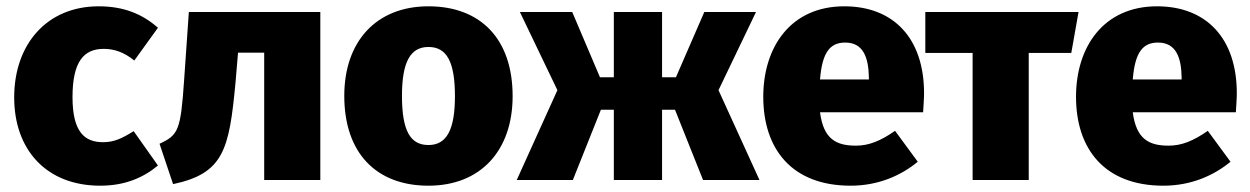

<svg xmlns="http://www.w3.org/2000/svg" viewBox="-20 -571 3965 609"><path d="M293 -551C129 -551 25 -431 25 -262C25 -95 128 18 298 18C374 18 433 -6 481 -46L404 -155C367 -132 342 -120 307 -120C250 -120 210 -150 210 -263C210 -376 246 -416 309 -416C343 -416 374 -405 406 -379L481 -483C431 -527 372 -551 293 -551Z M579 -533 564 -317C553 -157 546 -143 486 -115L529 13C690 -21 707 -97 727 -309L735 -404H818V0H996V-533Z M1339 -551C1173 -551 1072 -439 1072 -267C1072 -85 1174 18 1339 18C1505 18 1606 -94 1606 -266C1606 -448 1504 -551 1339 -551ZM1339 -422C1396 -422 1423 -377 1423 -266C1423 -158 1396 -111 1339 -111C1282 -111 1255 -155 1255 -267C1255 -375 1282 -422 1339 -422Z M2378 -533H2214L2124 -326H2080V-533H1927V-326H1883L1795 -533H1629L1748 -285L1619 0H1797L1886 -223H1927V0H2080V-223H2121L2210 0H2389L2259 -285Z M2911 -275C2911 -451 2813 -551 2658 -551C2488 -551 2401 -422 2401 -264C2401 -99 2491 18 2678 18C2767 18 2839 -15 2891 -58L2819 -156C2773 -124 2736 -109 2695 -109C2633 -109 2592 -129 2581 -215H2908C2909 -233 2911 -258 2911 -275ZM2736 -319H2581C2588 -407 2614 -436 2661 -436C2718 -436 2735 -389 2736 -325Z M3401 -533H2915V-403H3065V0H3243V-403H3378Z M3903 -275C3903 -451 3805 -551 3650 -551C3480 -551 3393 -422 3393 -264C3393 -99 3483 18 3670 18C3759 18 3831 -15 3883 -58L3811 -156C3765 -124 3728 -109 3687 -109C3625 -109 3584 -129 3573 -215H3900C3901 -233 3903 -258 3903 -275ZM3728 -319H3573C3580 -407 3606 -436 3653 -436C3710 -436 3727 -389 3728 -325Z"/></svg>

Font: Fira Sans ExtraBold
Style: Regular
Weight: 800
Designer: bBox Type GmbH & Carrois Corporate GbR & Edenspiekermann AG
Foundry: bBox Type GmbH & Carrois Corporate GbR & Edenspiekermann AG
Version: Version 4.300;PS 004.300;hotconv 1.0.88;makeotf.lib2.5.64775